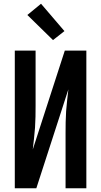

<svg xmlns="http://www.w3.org/2000/svg" viewBox="-20 -1005 540 1025"><path d="M59 0V-735H170V-441Q170 -412 169.5 -382.5Q169 -353 167 -323.5Q165 -294 161.5 -265Q158 -236 155 -207L326 -735H441V0H330V-294Q330 -323 330.5 -352.5Q331 -382 333 -411.5Q335 -441 338.5 -470Q342 -499 345 -528L174 0ZM263 -791 126 -925 199 -985 324 -839Z"/></svg>

Font: Moesevka
Style: Bold
Weight: 700
Monospace: yes
Designer: Belleve Invis
Foundry: Belleve Invis
Version: Version 32.5.0; ttfautohint (v1.8.4)